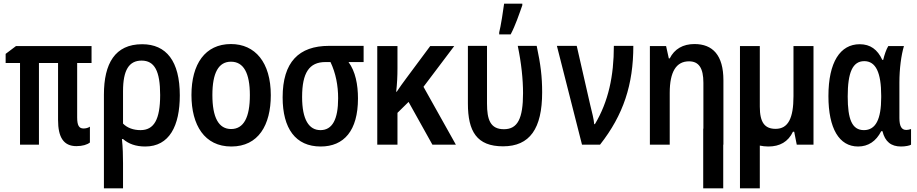

<svg xmlns="http://www.w3.org/2000/svg" viewBox="-20 -795 5040 1055"><path d="M400 8C433 8 459 0 474 -12V-99C464 -92 451 -89 439 -89C414 -89 404 -106 404 -150V-449H483V-542H68L11 -499V-449H90V0H194V-449H299V-136C299 -41 329 8 400 8Z M551 -275V240H656V101C656 63 655 16 650 -31H656C687 -4 727 10 778 10C911 10 968 -104 968 -271C968 -459 894 -552 761 -552C612 -552 551 -446 551 -275ZM752 -80C714 -80 679 -92 656 -116V-294C656 -410 689 -462 758 -462C829 -462 860 -405 860 -273C860 -138 826 -80 752 -80Z M1251 10C1400 10 1468 -108 1468 -272C1468 -452 1382 -553 1249 -553C1107 -553 1032 -443 1032 -273C1032 -107 1104 10 1251 10ZM1250 -86C1181 -86 1147 -150 1147 -273C1147 -395 1181 -456 1249 -456C1318 -456 1353 -395 1353 -272C1353 -150 1319 -86 1250 -86Z M1742 10C1870 10 1947 -77 1947 -254C1947 -330 1933 -403 1895 -454H1978V-543H1788C1622 -543 1533 -454 1533 -260C1533 -89 1604 10 1742 10ZM1741 -80C1678 -80 1640 -137 1640 -262C1640 -395 1679 -454 1768 -454H1796C1825 -393 1838 -325 1838 -255C1838 -139 1806 -80 1741 -80Z M2053 0H2164V-175L2225 -235L2356 0H2485L2307 -318L2476 -542H2344L2214 -367C2193 -338 2176 -316 2160 -291H2157C2162 -336 2164 -375 2164 -420V-542H2053Z M2723 -617V-606H2786C2812 -655 2833 -718 2850 -766V-775H2750C2747 -748 2731 -646 2723 -617ZM2744 9C2891 9 2959 -88 2959 -288C2959 -372 2951 -440 2929 -543H2825C2845 -447 2854 -358 2854 -283C2854 -143 2824 -85 2749 -85C2674 -85 2656 -138 2656 -226V-543H2551V-226C2551 -73 2600 9 2744 9Z M3178 0H3277C3406 -164 3460 -331 3460 -543H3353C3353 -377 3323 -237 3249 -113H3245C3243 -141 3233 -177 3223 -219L3149 -543H3040Z M3551 0H3660V-285C3660 -401 3696 -458 3766 -458C3820 -458 3845 -421 3845 -340V-88H3844V240H3954V0H3955V-354C3955 -492 3896 -553 3796 -553C3733 -553 3686 -526 3660 -474H3655L3640 -542H3551Z M4202 10C4265 10 4311 -16 4337 -71H4344L4358 0H4450V-542H4340V-266C4340 -146 4311 -87 4242 -87C4182 -87 4155 -122 4155 -209V-542H4046V240H4155V5C4170 8 4185 10 4202 10Z M4695 10C4751 10 4794 -19 4822 -74H4829C4843 -16 4877 10 4931 10C4955 10 4979 5 4986 0V-86C4978 -83 4968 -81 4960 -81C4934 -81 4922 -101 4922 -147V-341C4922 -418 4932 -492 4947 -542H4861C4850 -524 4840 -495 4833 -466H4828C4802 -523 4762 -552 4704 -552C4597 -552 4532 -454 4532 -267C4532 -89 4591 10 4695 10ZM4727 -80C4661 -80 4638 -141 4638 -265C4638 -397 4665 -459 4729 -459C4792 -459 4822 -397 4822 -269V-260C4822 -140 4792 -80 4727 -80Z"/></svg>

Font: Noto Sans Mono ExtraCondensed SemiBold
Style: Regular
Weight: 600
Width: 2
Designer: Monotype Design Team
Foundry: Monotype Imaging Inc.
Version: Version 2.014